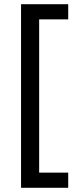

<svg xmlns="http://www.w3.org/2000/svg" viewBox="-20 -734 369 912"><path d="M304 158H80V-714H304V-642H166V86H304Z"/></svg>

Font: Noto Sans Hatran
Style: Regular
Weight: 400
Designer: Monotype Design Team
Foundry: Monotype Imaging Inc.
Version: Version 2.001; ttfautohint (v1.8.4.7-5d5b)